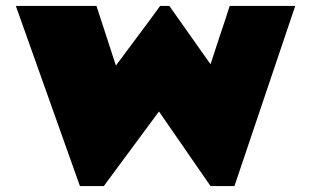

<svg xmlns="http://www.w3.org/2000/svg" viewBox="-20 -627 1055 651"><path d="M33.7 -606.9H307.1L373 -404.8Q409.2 -454.1 448.5 -506.1Q487.8 -558.1 522.9 -606.9H554.2L693.8 -409.2Q709 -457 726.3 -508.1Q743.7 -559.1 758.8 -606.9H981L774.9 3.9H693.8L519 -249L332 3.9H251Z"/></svg>

Font: Rammetto One
Style: Regular
Weight: 400
Designer: Vernon Adams
Foundry: Vernon Adams
Version: Version 1.100; ttfautohint (v1.8.4.7-5d5b)